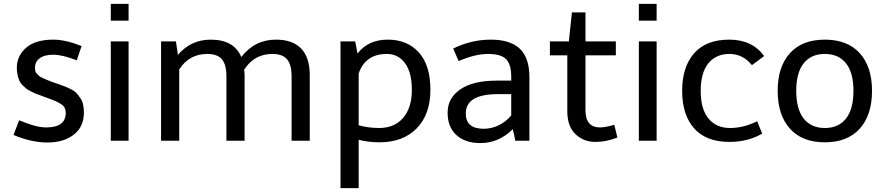

<svg xmlns="http://www.w3.org/2000/svg" viewBox="-20 -728 4576 993"><path d="M50 -30C111.3 -4 169.8 9 225.5 9C281.2 9 326.5 -4.5 361.5 -31.5C396.5 -58.5 414 -96.7 414 -146C414 -180 407.3 -205.7 394 -223C387.3 -232.3 381 -240.3 375 -247C369 -253.7 360 -260 348 -266C336 -272 326.8 -276.3 320.5 -279C314.2 -281.7 303.8 -285.5 289.5 -290.5L253 -303C243 -306.3 231.3 -311 218 -317L199.5 -325C191.8 -328.3 186.3 -331.5 183 -334.5C179.7 -337.5 175.2 -342 169.5 -348C163.8 -354 161 -364 161 -378C161 -398 169 -414.2 185 -426.5C201 -438.8 224.7 -445 256 -445C287.3 -445 327.7 -435.3 377 -416L402 -490C346 -512 297.3 -523 256 -523C194 -523 147 -509 115 -481C83 -453 67 -418.3 67 -377C67 -353.7 71.3 -331.7 80 -311C83.3 -303 88.7 -295.3 96 -288C103.3 -280.7 109.7 -274.8 115 -270.5C120.3 -266.2 128.2 -261.3 138.5 -256C148.8 -250.7 156.8 -246.8 162.5 -244.5C168.2 -242.2 177.2 -238.8 189.5 -234.5C201.8 -230.2 210.3 -227 215 -225C219.7 -223 230.5 -219 247.5 -213C264.5 -207 281.3 -198.7 298 -188C312.7 -178.7 320 -164 320 -144C320 -94 286 -69 218 -69C183.3 -69 137 -81.3 79 -106Z M553 -621H645V-708H553ZM553 0H645V-514H553Z M813 0H907V-369C941 -422.3 989.3 -449 1052 -449C1086.7 -449 1111.8 -439.8 1127.5 -421.5C1143.2 -403.2 1151 -373.7 1151 -333V0H1245V-340C1245 -346.7 1244.3 -356 1243 -368C1277.7 -422 1326.3 -449 1389 -449C1423.7 -449 1448.8 -439.8 1464.5 -421.5C1480.2 -403.2 1488 -373.7 1488 -333V0H1582V-340C1582 -400 1567.3 -445.5 1538 -476.5C1508.7 -507.5 1465 -523 1407 -523C1333.7 -523 1274 -493 1228 -433C1202.7 -493 1150 -523 1070 -523C1001.3 -523 944.7 -496.7 900 -444L890 -514H813Z M2146.5 -456.5C2106.8 -500.8 2053.2 -523 1985.5 -523C1917.8 -523 1865.7 -499 1829 -451L1817 -514H1741V245H1835V-5C1869 3.7 1904.7 8 1942 8C2024 8 2088.5 -16.2 2135.5 -64.5C2182.5 -112.8 2206 -179.2 2206 -263.5C2206 -347.8 2186.2 -412.2 2146.5 -456.5ZM2074.5 -401.5C2098.2 -369.8 2110 -323.5 2110 -262.5C2110 -201.5 2095 -153.5 2065 -118.5C2035 -83.5 1993.7 -66 1941 -66C1904.3 -66 1869 -70.7 1835 -80V-347C1845 -379 1862.2 -404 1886.5 -422C1910.8 -440 1942.3 -449 1981 -449C2019.7 -449 2050.8 -433.2 2074.5 -401.5Z M2341 -29C2371.7 -1.7 2412.7 12 2464 12C2528 12 2584 -12 2632 -60C2638 -36 2642.3 -16 2645 0H2718V-329C2718 -396.3 2701.3 -445.5 2668 -476.5C2634.7 -507.5 2584.7 -523 2518 -523C2451.3 -523 2386.7 -507.7 2324 -477L2352 -412C2408.7 -436.7 2459.3 -449 2504 -449C2548.7 -449 2579.8 -440 2597.5 -422C2615.2 -404 2624 -373.7 2624 -331V-311H2548C2467.3 -311 2405 -296 2361 -266C2317 -236 2295 -195.8 2295 -145.5C2295 -95.2 2310.3 -56.3 2341 -29ZM2389 -141C2389 -207.7 2444 -241 2554 -241H2624V-131C2606.7 -109.7 2585.3 -92.8 2560 -80.5C2534.7 -68.2 2508.7 -62 2482 -62C2420 -62 2389 -88.3 2389 -141Z M2914 -153C2914 -100.3 2928.2 -60.7 2956.5 -34C2984.8 -7.3 3018.8 6 3058.5 6C3098.2 6 3136.3 -1.7 3173 -17L3157 -83C3127.7 -73.7 3103 -69 3083 -69C3033 -69 3008 -98.7 3008 -158V-442H3165V-514H3008V-664H2938L2922 -514H2824V-442H2914Z M3284 -621H3376V-708H3284ZM3284 0H3376V-514H3284Z M3508 -258C3508 -175.3 3528.7 -110.7 3570 -64C3611.3 -17.3 3672.3 6 3753 6C3816.3 6 3872.7 -8.3 3922 -37L3896 -101C3849.3 -77.7 3802.5 -66 3755.5 -66C3708.5 -66 3671.5 -82.2 3644.5 -114.5C3617.5 -146.8 3604 -194.5 3604 -257.5C3604 -320.5 3617.2 -368.2 3643.5 -400.5C3669.8 -432.8 3706.2 -449 3752.5 -449C3798.8 -449 3837.7 -429.7 3869 -391L3932 -438C3891.3 -494.7 3831.2 -523 3751.5 -523C3671.8 -523 3611.3 -499.5 3570 -452.5C3528.7 -405.5 3508 -340.7 3508 -258Z M4002 -258C4002 -174.7 4023.2 -109.5 4065.5 -62.5C4107.8 -15.5 4168 8 4246 8C4324 8 4384.2 -15.5 4426.5 -62.5C4468.8 -109.5 4490 -174.7 4490 -258C4490 -341.3 4468.8 -406.3 4426.5 -453C4384.2 -499.7 4324 -523 4246 -523C4168 -523 4107.8 -499.7 4065.5 -453C4023.2 -406.3 4002 -341.3 4002 -258ZM4098 -258C4098 -320.7 4110.8 -368.2 4136.5 -400.5C4162.2 -432.8 4198.7 -449 4246 -449C4293.3 -449 4329.8 -432.8 4355.5 -400.5C4381.2 -368.2 4394 -320.7 4394 -258C4394 -195.3 4381.2 -147.7 4355.5 -115C4329.8 -82.3 4293.3 -66 4246 -66C4198.7 -66 4162.2 -82.3 4136.5 -115C4110.8 -147.7 4098 -195.3 4098 -258Z"/></svg>

Font: Telex Regular
Style: Regular
Weight: 400
Designer: Andres Torresi
Foundry: Andres Torresi
Version: Version 1.001